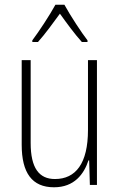

<svg xmlns="http://www.w3.org/2000/svg" viewBox="-20 -784 507 814"><path d="M253 -764H215C191 -720 145 -650 117 -613V-606H141C170 -638 207 -689 234 -726C262 -687 297 -639 327 -606H351V-613C328 -642 278 -718 253 -764ZM391 -529H353V-233C353 -91 301 -25 213 -25C146 -25 110 -71 110 -178V-529H72V-170C72 -51 116 10 209 10C295 10 336 -46 355 -104H358L361 0H391Z"/></svg>

Font: Noto Sans Condensed ExtraLight
Style: Regular
Weight: 200
Width: 3
Designer: Monotype Design Team
Foundry: Monotype Imaging Inc.
Version: Version 2.013